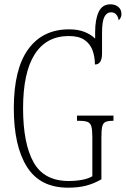

<svg xmlns="http://www.w3.org/2000/svg" viewBox="-20 -860 583 890"><path d="M295 10Q166 10 105 -86.5Q44 -183 44 -358Q44 -540 111 -632Q178 -724 300 -724Q342 -724 372 -712Q402 -700 421 -681V-711Q421 -770 437.5 -805Q454 -840 492 -840Q514 -840 528.5 -828Q543 -816 543 -794Q543 -785 539 -777.5Q535 -770 530 -766Q528 -782 519 -792.5Q510 -803 495 -803Q475 -803 464 -782Q453 -761 453 -708V-613Q453 -561 420 -561Q420 -596 409 -626.5Q398 -657 371.5 -675Q345 -693 299 -693Q195 -693 141 -608.5Q87 -524 87 -358Q87 -195 135.5 -108Q184 -21 298 -21Q332 -21 361 -26.5Q390 -32 408 -43V-225Q408 -258 403.5 -274Q399 -290 385.5 -295Q372 -300 347 -300H337V-324H506V-300H502Q481 -300 469.5 -295Q458 -290 454 -274Q450 -258 450 -223V-29Q416 -9 379.5 0.5Q343 10 295 10Z"/></svg>

Font: Noto Serif ExtraCondensed ExtraLight
Style: Regular
Weight: 200
Width: 2
Designer: Monotype Design Team
Foundry: Monotype Imaging Inc.
Version: Version 2.015